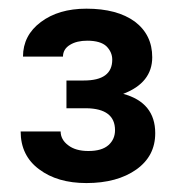

<svg xmlns="http://www.w3.org/2000/svg" viewBox="-20 -736 410 436"><path d="M130.9 -553.2V-490.2H175.8C219.2 -489.7 241.2 -473.1 241.2 -440.4C241.2 -426.8 236.3 -415.5 226.6 -406.7C216.3 -397.5 201.2 -393.1 180.7 -393.1C161.1 -393.1 146 -397.5 134.8 -406.2C123.5 -414.6 117.7 -425.3 117.7 -437.5H26.9C26.9 -400.9 41 -372.1 68.8 -351.6C96.7 -330.6 132.3 -320.3 176.3 -320.3C222.7 -320.3 260.7 -330.6 289.6 -351.1C318.4 -371.6 332.5 -398.9 332.5 -433.6C332.5 -480 308.1 -509.8 259.8 -522.9C303.7 -539.6 325.7 -567.4 325.7 -606C325.7 -640.1 312.5 -667 286.1 -687C259.3 -706.5 222.7 -716.3 176.3 -716.3C133.8 -716.3 99.6 -706.1 72.8 -686C45.9 -666 32.2 -639.6 32.2 -607.4H123C123 -618.7 128.4 -627.9 139.2 -634.3C149.4 -640.6 162.6 -643.6 178.2 -643.6C198.2 -643.6 212.9 -639.2 221.7 -630.9C230.5 -622.1 234.9 -611.8 234.9 -600.6C234.9 -568.8 213.4 -553.2 170.4 -553.2Z"/></svg>

Font: Shabnam FD Medium
Style: Regular
Weight: 500
Foundry: DejaVu fonts team - Redesigned by Saber Rastikerdar - Based on Vazir font
Version: Version 5.00;October 20, 2019;FontCreator 12.0.0.2547 64-bit